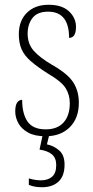

<svg xmlns="http://www.w3.org/2000/svg" viewBox="-20 -562 392 806"><path d="M171 10Q126 10 98 -5.5Q70 -21 57 -45Q44 -69 44 -94Q44 -120 52 -131.5Q60 -143 73 -143Q73 -85 95.5 -52Q118 -19 172 -19Q221 -19 247 -48Q273 -77 273 -129Q273 -164 255.5 -192Q238 -220 183 -252Q137 -281 109.5 -305Q82 -329 70.5 -355.5Q59 -382 59 -418Q59 -475 93 -508.5Q127 -542 184 -542Q240 -542 269.5 -514.5Q299 -487 299 -449Q299 -403 270 -403Q270 -513 182 -513Q137 -513 116.5 -486.5Q96 -460 96 -421Q96 -378 121.5 -349Q147 -320 200 -289Q265 -252 288 -215.5Q311 -179 311 -131Q311 -66 273 -28Q235 10 171 10ZM156 224Q143 224 129 222Q115 220 101 214V187Q115 191 127.5 193Q140 195 152 195Q181 195 198.5 180Q216 165 216 131Q216 101 198 86Q180 71 146 66L162 -9H190L177 44Q206 50 228.5 69.5Q251 89 251 129Q251 177 225.5 200.5Q200 224 156 224Z"/></svg>

Font: Noto Serif Tamil Condensed ExtraLight
Style: Regular
Weight: 200
Width: 3
Designer: Indian Type Foundry, Tom Grace, and the Monotype Design Team
Foundry: Monotype Imaging Inc.
Version: Version 2.004; ttfautohint (v1.8.4.7-5d5b)